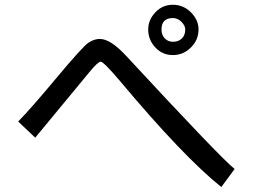

<svg xmlns="http://www.w3.org/2000/svg" viewBox="-20 -793 1040 790"><path d="M589.8 -671.9Q589.8 -710.9 619.1 -742.2Q648.4 -773.4 691.4 -773.4Q734.4 -773.4 765.6 -742.2Q796.9 -710.9 796.9 -671.9Q796.9 -628.9 765.6 -597.7Q734.4 -566.4 691.4 -566.4Q648.4 -566.4 619.1 -597.7Q589.8 -628.9 589.8 -671.9ZM644.5 -671.9Q644.5 -648.4 658.2 -634.8Q671.9 -621.1 691.4 -621.1Q714.8 -621.1 728.5 -634.8Q742.2 -648.4 742.2 -671.9Q742.2 -687.5 726.6 -703.1Q710.9 -718.8 691.4 -718.8Q668 -718.8 656.2 -707Q644.5 -695.3 644.5 -671.9ZM945.3 -97.7 890.6 -23.4Q734.4 -148.4 472.7 -460.9Q406.2 -539.1 394.5 -539.1Q382.8 -539.1 347.7 -496.1L125 -226.6L54.7 -293Q101.6 -339.8 210.9 -470.7Q320.3 -601.6 343.8 -617.2Q367.2 -632.8 390.6 -632.8Q433.6 -632.8 496.1 -566.4Q886.7 -144.5 945.3 -97.7Z"/></svg>

Font: WenQuanYi Micro Hei Mono
Style: Regular
Weight: 400
Foundry: Ascender Corporation
Version: Version 0.2.0-beta